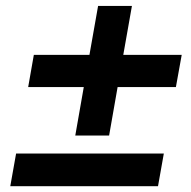

<svg xmlns="http://www.w3.org/2000/svg" viewBox="-20 -684 640 644"><path d="M261 -392H74.5L93.5 -500H280L309 -664H422.5L393.5 -500H589.5L570 -392H374.5L346 -229.5H232.5ZM34 -169H529.5L510 -59.5H14.5Z"/></svg>

Font: JuliaMono SemiBoldItalic
Style: Regular
Weight: 600
Italic angle: -9°
Monospace: yes
Designer: cormullion
Foundry: corm
Version: Version 0.049; ttfautohint (v1.8.4)